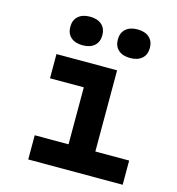

<svg xmlns="http://www.w3.org/2000/svg" viewBox="-124 -972 997 1079"><g transform="rotate(15 375.0 -432.5)"><path d="M491.3 -613.1V-140.8H688V0H138.6V-140.8H335.3V-472.3H138.6V-613.1ZM173.9 -781.8Q173.9 -821.1 198.7 -843Q223.5 -865 267.1 -865Q310.6 -865 335.4 -843Q360.2 -821.1 360.2 -781.8Q360.2 -742.6 335.4 -720.6Q310.6 -698.7 267.1 -698.7Q223.5 -698.7 198.7 -720.6Q173.9 -742.6 173.9 -781.8ZM450.4 -781.8Q450.4 -821.1 475.2 -843Q499.9 -865 543.5 -865Q587.1 -865 611.9 -843Q636.7 -821.1 636.7 -781.8Q636.7 -742.6 611.9 -720.6Q587.1 -698.7 543.5 -698.7Q499.9 -698.7 475.2 -720.6Q450.4 -742.6 450.4 -781.8Z"/></g></svg>

Font: Martian Mono VF sWd Rg
Style: Regular
Weight: 400
Width: 6
Monospace: yes
Designer: Roman Shamin
Foundry: Evil Martians
Version: Version 1.100